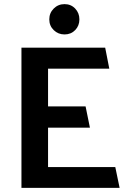

<svg xmlns="http://www.w3.org/2000/svg" viewBox="-20 -911 620 931"><path d="M293 -891Q324 -891 344.5 -869.5Q365 -848 365 -817Q365 -786 344.5 -765Q324 -744 293 -744Q262 -744 240.5 -765Q219 -786 219 -817Q219 -848 240.5 -869.5Q262 -891 293 -891ZM560 0H84V-680H490L510 -578H213V-395H395L416 -292H213V-101H539Z"/></svg>

Font: Palanquin Dark
Style: Regular
Weight: 400
Designer: Pria Ravichandran
Version: Version 1.001